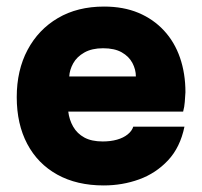

<svg xmlns="http://www.w3.org/2000/svg" viewBox="-20 -557 615 585"><path d="M296 8Q214 8 154.5 -25Q95 -58 63 -118.5Q31 -179 31 -261Q31 -343 64 -405Q97 -467 156.5 -502Q216 -537 297 -537Q356 -537 401.5 -518Q447 -499 479.5 -464Q512 -429 528.5 -381Q545 -333 545 -276Q544 -261 543 -246.5Q542 -232 538 -217H188Q191 -192 203 -171Q215 -150 237 -138Q259 -126 293 -126Q317 -126 336.5 -131.5Q356 -137 369 -147.5Q382 -158 386 -171H542Q529 -108 492 -68.5Q455 -29 404 -10.5Q353 8 296 8ZM191 -324H394Q394 -345 383.5 -365Q373 -385 351 -397.5Q329 -410 294 -410Q260 -410 237 -397Q214 -384 203 -364Q192 -344 191 -324Z"/></svg>

Font: Onest ExtraBold
Style: Regular
Weight: 800
Designer: Dmitri Voloshin, Andrey Kudryavtsev
Foundry: Dmitri Voloshin, Andrey Kudryavtsev
Version: Version 1.000;gftools[0.9.33]